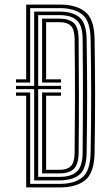

<svg xmlns="http://www.w3.org/2000/svg" viewBox="-20 -820 478 840"><path d="M94.5 0V-401.2H50V-415.5H112V-15.5H240.5Q305 -15.5 339.9 -43.8Q374.8 -72 376.5 -151.8Q378.8 -278.2 378.8 -398.1Q378.8 -518 376.5 -648.8Q374.8 -729.5 339.5 -757Q304.2 -784.5 241 -784.5H112V-458.8H50V-473H94.5V-800H241Q313.8 -800 353 -768.4Q392.2 -736.8 393.8 -649Q395.8 -529.5 396 -411.1Q396.2 -292.8 393.8 -151.5Q392.2 -63.5 353 -31.8Q313.8 0 240.5 0ZM129.5 -30.8V-430H50V-444.2H129.5V-769.2H241Q297.5 -769.2 327.5 -744.4Q357.5 -719.5 359 -648.5Q361.2 -521.8 361.2 -402.2Q361.2 -282.8 359 -152Q357.8 -80.5 327.4 -55.6Q297 -30.8 240.5 -30.8ZM147 -46.2H240.5Q291 -46.2 316 -69.2Q341 -92.2 341.5 -151.5Q342.2 -238.2 342.6 -318.2Q343 -398.2 342.8 -479.1Q342.5 -560 341.5 -649Q341 -707.5 316.5 -730.6Q292 -753.8 241 -753.8H147V-444.2H247V-430H147ZM164.2 -61.5V-415.5H247V-401.2H181.8V-77H240.5Q274.2 -77 290.1 -93.4Q306 -109.8 306.5 -151.5Q307.8 -267 308 -386.1Q308.2 -505.2 306.5 -649Q306 -691 289.9 -707Q273.8 -723 241 -723H181.8V-473H247V-458.8H164.2V-738.5H241Q280.2 -738.5 301.9 -720.2Q323.5 -702 324 -649Q325.2 -520.8 325.4 -402.8Q325.5 -284.8 324 -151.5Q323.5 -101.2 303.2 -81.4Q283 -61.5 240.5 -61.5Z"/></svg>

Font: Big Shoulders Inline Display SemiBold
Style: Regular
Weight: 600
Designer: Patric King
Foundry: XO Type Co
Version: Version 1.000